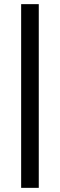

<svg xmlns="http://www.w3.org/2000/svg" viewBox="-20 -858 289 926"><path d="M82 -838H167V48H82Z"/></svg>

Font: Myanmar Chatu
Style: Regular
Weight: 400
Designer: Danh Hong
Foundry: Google Inc.
Version: Version 2.00 November 20, 2015